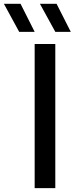

<svg xmlns="http://www.w3.org/2000/svg" viewBox="-92 -966 390 986"><path d="M86 0V-740H192V0ZM192 -802.5 113 -946.5H198.5L271.5 -802.5ZM6.5 -802.5 -72 -946.5H13.5L86 -802.5Z"/></svg>

Font: Encode Sans Semi Expanded Medium
Style: Regular
Weight: 500
Width: 6
Designer: Multiple Designers
Foundry: Impallari Type
Version: Version 3.000; ttfautohint (v1.8.3) -l 8 -r 50 -G 200 -x 14 